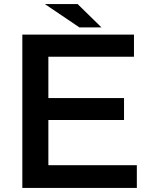

<svg xmlns="http://www.w3.org/2000/svg" viewBox="-20 -899 740 944"><path d="M361.8 -878.9 479 -764.2H370.6L200.7 -878.9ZM89.8 -729H638.7V-620.1H217.8V-417H589.8V-309.1H217.8V-86.9H652.8V24.9H89.8Z"/></svg>

Font: FORM UDPGothic
Style: Bold
Weight: 700
Foundry: Pronama LLC
Version: Version 1.051